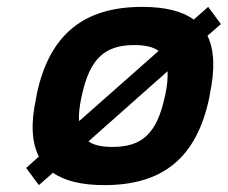

<svg xmlns="http://www.w3.org/2000/svg" viewBox="-20 -529 662 558"><path d="M87 -256 85 -244C69 -171 72 -115 93 -74L56 -41L93 9L134 -27C168 -3 218 9 283 9C453 9 551 -70 588 -244L590 -256C605 -328 603 -384 583 -425L622 -459L585 -509L543 -472C509 -497 459 -509 393 -509C225 -509 124 -430 87 -256ZM210 -177C208 -196 211 -220 217 -248L218 -252C241 -359 285 -398 370 -398C401 -398 425 -393 441 -381ZM237 -118 467 -322C468 -303 466 -280 460 -252L459 -248C436 -141 393 -102 307 -102C276 -102 253 -107 237 -118Z"/></svg>

Font: LT Wave Text Bold Italic
Style: Regular
Weight: 700
Designer: Daniel Lyons
Version: Version 2.5 (Glyphs App)